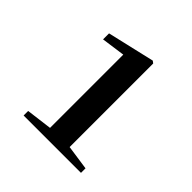

<svg xmlns="http://www.w3.org/2000/svg" viewBox="-127 -1024 658 658"><g transform="rotate(45 202.5 -695.0)"><path d="M168 -472H352V-494L262 -507V-912L254 -918L82 -878V-849L168 -861V-506L74 -494V-472Z"/></g></svg>

Font: Noto Serif SC
Style: Bold
Weight: 700
Designer: Ryoko NISHIZUKA 西塚涼子 (kana & ideographs); Frank Grießhammer (Latin, Greek & Cyrillic); Wenlong ZHANG 张文龙 (bopomofo); San
Foundry: Adobe
Version: Version 2.001;hotconv 1.1.0;makeotfexe 2.6.0